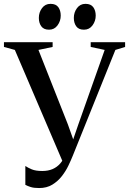

<svg xmlns="http://www.w3.org/2000/svg" viewBox="-36 -962 668 996"><path d="M167 13.5Q139.5 13.5 123.2 8.2Q107 3 95.5 -3V-101Q108.5 -92 128.8 -83.5Q149 -75 183.5 -75Q214 -75 237 -85Q260 -95 276.5 -114Q293 -133 303 -160L294 -112L41 -703L-15.5 -718.5V-743H237V-718.5L163.5 -703L316 -317L353.5 -211.5L335 -213.5L370.5 -317L507 -703L434.5 -718.5V-743H613V-718.5L562.5 -703L341.5 -154Q332.5 -131.5 318.8 -102.8Q305 -74 284.5 -47.8Q264 -21.5 235.2 -4Q206.5 13.5 167 13.5ZM218 -808Q191 -808 178.2 -825.5Q165.5 -843 165.5 -869Q165.5 -898 182 -920Q198.5 -942 225.5 -942H226.5Q254 -942 266.5 -924.8Q279 -907.5 279 -881Q279 -853 262.5 -830.5Q246 -808 219 -808ZM399 -808Q372 -808 359.5 -825.5Q347 -843 347 -869Q347 -898 363.5 -920Q380 -942 407 -942H408Q435 -942 447.8 -924.8Q460.5 -907.5 460.5 -881Q460.5 -853 444 -830.5Q427.5 -808 400 -808Z"/></svg>

Font: Merriweather 120pt
Style: Regular
Weight: 400
Version: Version 2.100